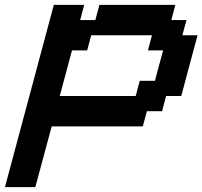

<svg xmlns="http://www.w3.org/2000/svg" viewBox="-54 -645 832 790"><path d="M-33.7 125H91.3Q102.5 83.5 125 0.2Q147.5 -83 158.7 -125H533.7L550.3 -187.5H612.8L629.4 -250H691.9Q703.1 -292 725.3 -375.2Q747.6 -458.5 758.8 -500H696.3L713.4 -562.5H650.9L667.5 -625H355L338.4 -562.5H275.9L292.5 -625H167.5Q133.8 -500 66.9 -250Q0 0 -33.7 125ZM504.4 -250H191.9L242.2 -437.5H304.7L321.3 -500H571.3L554.7 -437.5H617.2Q611.3 -417 600.1 -375Q588.9 -333 583.5 -312.5H521Z"/></svg>

Font: Faithful 32x
Style: Oblique
Weight: 400
Foundry: Faithful Resource Pack
Version: Version 1.0; January 27, 2023